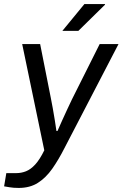

<svg xmlns="http://www.w3.org/2000/svg" viewBox="-48 -743 603 945"><path d="M44 182Q17.8 182 -1.4 178.6Q-20.5 175.1 -27.8 174.1L-16.9 109.1H31.7Q57 109.1 80.1 99.9Q103.3 90.7 125.5 66.5Q147.7 42.3 170 -3.2L61.2 -526H149.6L202 -261.6Q206.6 -240.1 211.8 -210.1Q217 -180.2 221.9 -150.6Q226.9 -121 229.8 -98.1H234.8Q244.6 -120.4 257.5 -149.2Q270.3 -178 283.7 -206.4Q297.1 -234.7 306.5 -254.6L442.5 -526H535.2L269.6 -14.6Q240.2 43.3 209.1 87.6Q177.9 131.9 138.6 156.9Q99.3 182 44 182ZM258.9 -591 367.4 -723H468.9V-720L337.6 -591Z"/></svg>

Font: Archivo Variable SemiBold
Style: Italic
Weight: 600
Italic angle: -10°
Designer: Hector Gatti
Foundry: Omnibus-Type
Version: Version 2.001